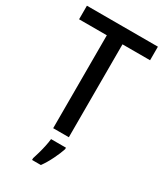

<svg xmlns="http://www.w3.org/2000/svg" viewBox="-227 -804 957 1115"><g transform="rotate(30 251.0 -246.5)"><path d="M303 0H198V-623H12V-714H488V-623H303ZM319 71Q309 102 288 145Q267 188 243 221H184V209Q190 191 197.5 164.5Q205 138 211 110Q217 82 219 61H319Z"/></g></svg>

Font: Noto Sans Malayalam SemiCondensed Medium
Style: Regular
Weight: 500
Width: 4
Designer: Jelle Bosma - Monotype Design Team
Foundry: Monotype Imaging Inc.
Version: Version 2.104; ttfautohint (v1.8.4.7-5d5b)